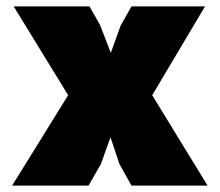

<svg xmlns="http://www.w3.org/2000/svg" viewBox="-20 -583 690 603"><path d="M632 0H393L355 -68L327 -152L297 -68L258 0H18L194 -284L23 -563H261L294 -505L328 -417L359 -503L393 -563H624L458 -284Z"/></svg>

Font: Azeret Mono Black
Style: Regular
Weight: 900
Designer: Martin Vácha
Foundry: Displaay
Version: Version 1.000; Glyphs 3.0.3, build 3074